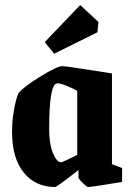

<svg xmlns="http://www.w3.org/2000/svg" viewBox="-20 -730 522 761"><path d="M194.8 -517.1 157.2 -563 297.9 -710 370.1 -643.1 366.2 -602.1ZM198.2 11.2Q120.1 11.2 74 -46.1Q27.8 -103.5 27.8 -207Q27.8 -251.5 35.4 -294.4Q43 -337.4 53.2 -360.8Q72.3 -384.8 139.2 -426.3Q206.1 -467.8 227.1 -467.8Q243.7 -467.8 423.8 -439V-79.1L463.9 -64V-8.8Q343.3 11.2 329.1 11.2Q324.2 11.2 307.6 -5.1Q291 -21.5 291 -26.9V-56.2Q205.6 11.2 198.2 11.2ZM222.2 -86.9Q225.1 -86.9 237.1 -92.3Q249 -97.7 267.6 -106.9L286.1 -116.2V-370.1Q263.7 -382.3 237.8 -392.3Q211.9 -402.3 203.1 -398.9Q174.8 -388.2 174.8 -217.8Q174.8 -160.6 189.7 -123.8Q204.6 -86.9 222.2 -86.9Z"/></svg>

Font: Grenze
Style: Bold
Weight: 700
Designer: Renata Polastri
Foundry: Omnibus-Type
Version: Version 1.002;PS 001.002;hotconv 1.0.88;makeotf.lib2.5.64775